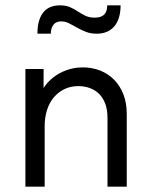

<svg xmlns="http://www.w3.org/2000/svg" viewBox="-20 -698 560 718"><path d="M75 0H147V-309L143 -316V-440H75V-316V-309V-126V-111ZM382 -256V0H454V-263V-272Q454 -313 441.5 -345Q429 -377 407 -399.5Q385 -422 355 -434Q325 -446 290 -446Q257 -446 228.5 -435.5Q200 -425 178.5 -408Q157 -391 143.5 -369.5Q130 -348 127 -325V-226H147Q147 -258 155.5 -285.5Q164 -313 180.5 -333Q197 -353 220.5 -364.5Q244 -376 273 -376Q295 -376 315 -369Q335 -362 350 -347.5Q365 -333 373.5 -310.5Q382 -288 382 -256ZM342 -572Q363 -572 379.5 -579Q396 -586 407.5 -599.5Q419 -613 425 -633Q431 -653 431 -678H381Q381 -655 369.5 -643.5Q358 -632 335 -632Q314 -632 299.5 -639Q285 -646 271.5 -655Q258 -664 242.5 -671Q227 -678 204 -678Q185 -678 169.5 -672Q154 -666 143 -653Q132 -640 126 -620Q120 -600 120 -572H170Q170 -592 179.5 -605Q189 -618 209 -618Q224 -618 238 -611Q252 -604 267.5 -595Q283 -586 301 -579Q319 -572 342 -572Z"/></svg>

Font: Tilda Sans VF
Style: Regular
Weight: 400
Designer: ParaType Ltd
Foundry: ParaType Ltd
Version: Version 1.010